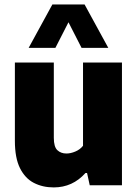

<svg xmlns="http://www.w3.org/2000/svg" viewBox="-20 -828 614 858"><path d="M220 9.5Q170.5 9.5 131.2 -10.8Q92 -31 69.2 -76.8Q46.5 -122.5 46.5 -198.5V-548.5H220.5V-212Q220.5 -172 236.2 -157Q252 -142 277 -142Q295.5 -142 316.5 -150.8Q337.5 -159.5 351 -176.5V-548.5H525V0H381L369 -55H362Q304.5 9.5 220 9.5ZM108 -614 214 -808H358L464 -614H344.5L286 -728.5L227.5 -614Z"/></svg>

Font: Encode Sans Semi Condensed ExtraBold
Style: Regular
Weight: 800
Width: 4
Designer: Multiple Designers
Foundry: Impallari Type
Version: Version 3.000; ttfautohint (v1.8.3) -l 8 -r 50 -G 200 -x 14 